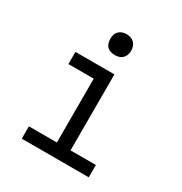

<svg xmlns="http://www.w3.org/2000/svg" viewBox="-173 -871 946 998"><g transform="rotate(30 300.0 -371.5)"><path d="M99 0V-74H267V-457H115V-530H349V-74H501V0ZM300 -618Q287 -618 275 -621.5Q263 -625 254 -634Q245 -643 241.5 -655Q238 -667 238 -680Q238 -693 241.5 -705Q245 -717 254 -726Q263 -735 275 -739Q287 -743 300 -743Q313 -743 325 -739Q337 -735 346 -726Q355 -717 359 -705Q363 -693 363 -680Q363 -667 359 -655Q355 -643 346 -634Q337 -625 325 -621.5Q313 -618 300 -618Z"/></g></svg>

Font: Iosevka Slab Extended
Style: Regular
Weight: 400
Width: 7
Monospace: yes
Designer: Belleve Invis
Foundry: Belleve Invis
Version: Version 11.1.1; ttfautohint (v1.8.3)